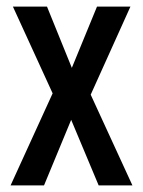

<svg xmlns="http://www.w3.org/2000/svg" viewBox="-20 -560 431 580"><path d="M139 -278 12 0H113L195 -198L278 0H380L254 -274L374 -540H273L197 -355L122 -540H19Z"/></svg>

Font: Noto Sans Arabic UI XCn Md
Style: Regular
Weight: 500
Width: 2
Designer: Monotype Design Team, Nadine Chahine and Nizar Qandah
Foundry: Monotype Imaging Inc.
Version: Version 2.010